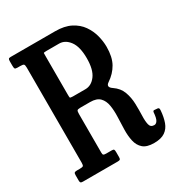

<svg xmlns="http://www.w3.org/2000/svg" viewBox="-180 -869 928 999"><g transform="rotate(-30 284.5 -369.0)"><path d="M569 -118Q566 -79.5 555.5 -50.2Q545 -21 521.5 -4.8Q498 11.5 455.5 11.5Q411.5 11.5 390 -7.5Q368.5 -26.5 361.5 -58Q354.5 -89.5 355.5 -127Q356.5 -164.5 358 -202Q359.5 -239.5 354.2 -270.8Q349 -302 330.5 -321Q312 -340 272.5 -340H214Q198 -340 194.8 -335.2Q191.5 -330.5 191.5 -314.5V-83.5Q191.5 -72 195.2 -69Q199 -66 211 -66H243.5Q254.5 -66 257.2 -62.5Q260 -59 260 -47.5V-17.5Q260 -6.5 256.8 -3.2Q253.5 0 242 0H33.5Q23.5 0 20.2 -3.2Q17 -6.5 17 -16.5V-48Q17 -59.5 20.8 -62.8Q24.5 -66 35.5 -66H52.5Q68 -66 72.5 -69.5Q77 -73 77 -88.5V-659.5Q77 -676 72.5 -680Q68 -684 52 -684H35.5Q22 -684 19.5 -688.5Q17 -693 17 -707V-732.5Q17 -743 19.8 -746.5Q22.5 -750 32 -750H299Q355 -750 392.2 -730.8Q429.5 -711.5 451 -680.8Q472.5 -650 481.8 -614.5Q491 -579 491 -546.5Q491 -485 469.2 -446.5Q447.5 -408 407.5 -381.5Q382 -364 412 -344Q446 -321 458.5 -286.5Q471 -252 472 -214.2Q473 -176.5 471.8 -143.5Q470.5 -110.5 475.5 -89.8Q480.5 -69 502.5 -69Q514 -69 522 -82Q530 -95 532.5 -129Q534 -138.5 542.5 -137L561 -135.5Q565 -135 567.5 -131.8Q570 -128.5 569 -118ZM210 -410H285Q321 -410 346.5 -443.8Q372 -477.5 372 -546.5Q372 -615.5 346.5 -649.8Q321 -684 285 -684H209.5Q192 -684 191.8 -680.8Q191.5 -677.5 191.5 -660V-434Q191.5 -418 192.5 -414Q193.5 -410 210 -410Z"/></g></svg>

Font: Besley* Condensed Medium
Style: Regular
Weight: 500
Width: 3
Designer: Owen Earl
Foundry: indestructible type*
Version: Version 3.000; ttfautohint (v1.8.3)